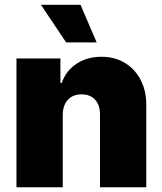

<svg xmlns="http://www.w3.org/2000/svg" viewBox="-20 -793 686 813"><path d="M245.7 -306.8V0H49.7V-545.5H235.8V-441.8H241.5Q259.2 -493.6 304.2 -523.1Q349.1 -552.6 409.1 -552.6Q467 -552.6 509.8 -526.1Q552.6 -499.6 576.2 -453.5Q599.8 -407.3 599.4 -348V0H403.4V-306.8Q403.8 -347.3 383 -370.4Q362.2 -393.5 325.3 -393.5Q288.7 -393.5 267.4 -370.4Q246.1 -347.3 245.7 -306.8ZM389.2 -613.6H259.9L153.4 -772.7H321Z"/></svg>

Font: Inter UI Black
Style: Regular
Weight: 900
Designer: Rasmus Andersson
Foundry: rsms
Version: 3.2;8d6f07862